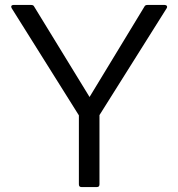

<svg xmlns="http://www.w3.org/2000/svg" viewBox="-20 -754 718 774"><path d="M308 0Q298 0 298 -11V-289L27 -721Q24 -726 26 -730Q28 -734 34 -734H106Q115 -734 118 -727L341 -363L562 -727Q565 -734 574 -734H644Q650 -734 652.5 -730Q655 -726 652 -721L381 -290V-11Q381 0 371 0Z"/></svg>

Font: LINE Seed Sans
Style: Regular
Weight: 400
Designer: LINE VX Design & Dalton Maag Ltd & Sandoll Inc
Foundry: Dalton Maag Ltd
Version: Version 1.003